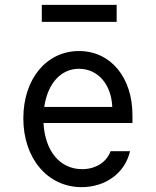

<svg xmlns="http://www.w3.org/2000/svg" viewBox="-20 -760 640 790"><path d="M159 -254H525V-286C525 -442 435 -550 305 -550C171 -550 76 -435 76 -273C76 -108 176 10 316 10C415 10 495 -49 515 -138H435C419 -93 374 -64 318 -64C226 -64 165 -139 159 -254ZM305 -477C381 -477 438 -415 442 -320H162C176 -416 230 -477 305 -477ZM152 -670H460V-740H152Z"/></svg>

Font: CommitMonoNiceRocks
Style: Regular
Weight: 400
Monospace: yes
Designer: Eigil Nikolajsen
Foundry: Eigil Nikolajsen
Version: Version 1.143